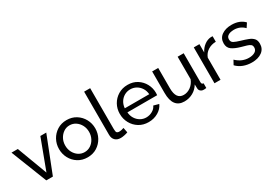

<svg xmlns="http://www.w3.org/2000/svg" viewBox="19 -1570 3412 2420"><g transform="rotate(-30 1724.5 -360.0)"><path d="M221 0 16 -522H108L272 -84L436 -522H522L317 0Z M820 10Q742 10 682.5 -27.5Q623 -65 590 -126.5Q557 -188 557 -260Q557 -333 590.5 -394.5Q624 -456 683.5 -493.5Q743 -531 820 -531Q898 -531 957.5 -493.5Q1017 -456 1050.5 -394.5Q1084 -333 1084 -260Q1084 -188 1050.5 -126.5Q1017 -65 958 -27.5Q899 10 820 10ZM647 -259Q647 -205 670.5 -161Q694 -117 733 -91.5Q772 -66 820 -66Q868 -66 907.5 -92Q947 -118 970.5 -162.5Q994 -207 994 -261Q994 -315 970.5 -359Q947 -403 907.5 -429Q868 -455 820 -455Q772 -455 733 -428.5Q694 -402 670.5 -358Q647 -314 647 -259Z M1193 -730H1281V-135Q1281 -92 1293 -82Q1305 -72 1322 -72Q1343 -72 1362 -76.5Q1381 -81 1394 -86L1408 -14Q1386 -5 1356 1Q1326 7 1303 7Q1252 7 1222.5 -22Q1193 -51 1193 -103Z M1708 10Q1630 10 1570 -27Q1510 -64 1476 -126Q1442 -188 1442 -261Q1442 -335 1476 -396Q1510 -457 1570.5 -494Q1631 -531 1709 -531Q1788 -531 1846.5 -493.5Q1905 -456 1937.5 -395.5Q1970 -335 1970 -265Q1970 -243 1968 -231H1535Q1539 -180 1563.5 -140.5Q1588 -101 1627 -78.5Q1666 -56 1711 -56Q1759 -56 1801.5 -80Q1844 -104 1860 -143L1936 -122Q1911 -64 1849 -27Q1787 10 1708 10ZM1532 -292H1888Q1884 -343 1859 -382Q1834 -421 1795 -443Q1756 -465 1709 -465Q1663 -465 1624 -443Q1585 -421 1560.5 -382Q1536 -343 1532 -292Z M2063 -209V-522H2151V-226Q2151 -66 2262 -66Q2316 -66 2363.5 -100.5Q2411 -135 2434 -195V-522H2522V-100Q2522 -69 2550 -68V0Q2535 2 2526.5 2.5Q2518 3 2510 3Q2485 3 2467 -12.5Q2449 -28 2448 -51L2446 -112Q2412 -54 2354.5 -22Q2297 10 2229 10Q2063 10 2063 -209Z M2945 -445Q2879 -444 2828.5 -411.5Q2778 -379 2757 -322V0H2669V-522H2751V-401Q2778 -455 2822.5 -488.5Q2867 -522 2916 -526Q2926 -526 2933 -526Q2940 -526 2945 -525Z M3211 10Q3146 10 3089 -11.5Q3032 -33 2991 -76L3025 -138Q3070 -96 3115 -78Q3160 -60 3207 -60Q3261 -60 3295 -80.5Q3329 -101 3329 -141Q3329 -170 3311.5 -184Q3294 -198 3262 -207.5Q3230 -217 3186 -229Q3105 -252 3062.5 -283.5Q3020 -315 3020 -376Q3020 -450 3076.5 -490.5Q3133 -531 3221 -531Q3339 -531 3407 -460L3367 -399Q3306 -462 3216 -462Q3189 -462 3163 -455.5Q3137 -449 3120 -432.5Q3103 -416 3103 -386Q3103 -349 3133 -333Q3163 -317 3221 -300Q3280 -283 3323.5 -266Q3367 -249 3391 -222Q3415 -195 3415 -147Q3415 -73 3359 -31.5Q3303 10 3211 10Z"/></g></svg>

Font: Raleway Medium
Style: Regular
Weight: 500
Designer: Matt McInerney, Pablo Impallari, Rodrigo Fuenzalida
Foundry: Matt McInerney, Pablo Impallari, Rodrigo Fuenzalida
Version: Version 4.026